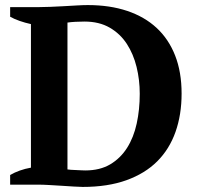

<svg xmlns="http://www.w3.org/2000/svg" viewBox="-20 -728 776 757"><path d="M20 0V-38Q37 -48 58 -55.5Q79 -63 102 -67V-633Q79 -638 57.5 -645.5Q36 -653 20 -662V-700H136Q153 -700 178 -701Q203 -702 230 -703.5Q257 -705 282.5 -706.5Q308 -708 326 -708Q413 -708 481.5 -685Q550 -662 597.5 -618Q645 -574 670.5 -509Q696 -444 696 -359Q696 -276 672 -208Q648 -140 600 -92Q552 -44 478.5 -17.5Q405 9 306 9Q293 9 271 7.5Q249 6 224 4.5Q199 3 174 1.5Q149 0 130 0ZM313 -643Q295 -643 277 -642Q259 -641 246 -639V-60Q250 -59 260 -58.5Q270 -58 280.5 -57.5Q291 -57 301 -56.5Q311 -56 316 -56Q374 -56 414.5 -80Q455 -104 481 -145Q507 -186 519 -241Q531 -296 531 -358Q531 -413 518.5 -464Q506 -515 480 -555Q454 -595 412.5 -619Q371 -643 313 -643Z"/></svg>

Font: PT Serif
Style: Bold
Weight: 700
Designer: A.Korolkova, O.Umpeleva, V.Yefimov
Foundry: ParaType Ltd
Version: Version 1.000W OFL; ttfautohint (v1.6)